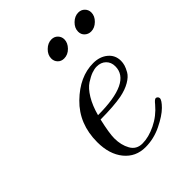

<svg xmlns="http://www.w3.org/2000/svg" viewBox="-188 -774 901 901"><g transform="rotate(-45 262.0 -324.0)"><path d="M112.8 -166Q112.8 -287.1 192.4 -364.5Q272 -441.9 361.8 -441.9Q404.8 -441.9 433.3 -418.5Q461.9 -395 461.9 -356.9Q461.9 -343.8 458 -330.3Q454.1 -316.9 443.6 -298.3Q433.1 -279.8 406 -263.9Q378.9 -248 339.8 -240.2Q288.1 -230.5 199.2 -230Q182.1 -155.8 182.1 -122.1Q182.1 -77.1 200.7 -44.2Q219.2 -11.2 258.8 -11.2Q299.8 -11.2 347.4 -34.2Q395 -57.1 430.2 -99.1Q445.3 -118.2 453.1 -118.2Q458 -118.2 462.4 -114Q466.8 -109.9 466.8 -104Q466.8 -90.8 440.9 -64.9Q415 -39.1 363.5 -13.9Q312 11.2 256.8 11.2Q191.9 11.2 152.3 -37.4Q112.8 -85.9 112.8 -166ZM205.1 -252.9Q425.3 -252.9 424.8 -357.9Q424.8 -384.8 407.5 -401.9Q390.1 -418.9 361.8 -418.9Q346.7 -418.9 328.4 -412.4Q310.1 -405.8 286.1 -390.4Q262.2 -375 240.2 -338.9Q218.3 -302.7 205.1 -252.9ZM237.8 -596.2Q237.8 -620.1 257.8 -639.6Q277.8 -659.2 301.8 -659.2Q320.8 -659.2 333 -646.5Q345.2 -633.8 345.2 -616.2Q345.2 -593.3 325.7 -573.2Q306.2 -553.2 280.8 -553.2Q261.7 -553.2 249.8 -565.7Q237.8 -578.1 237.8 -596.2ZM416 -596.2Q416 -620.1 436 -639.6Q456.1 -659.2 480 -659.2Q499 -659.2 511.5 -646.5Q523.9 -633.8 523.9 -616.2Q523.9 -592.3 503.9 -572.8Q483.9 -553.2 460 -553.2Q441.9 -553.2 429 -565.2Q416 -577.1 416 -596.2Z"/></g></svg>

Font: CMU Classical Serif
Style: Italic
Weight: 500
Italic angle: -14.04°
Version: Version 0.7.0